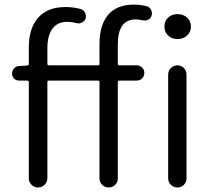

<svg xmlns="http://www.w3.org/2000/svg" viewBox="-20 -829 938 849"><path d="M413.1 -540Q419.9 -540 419.9 -546.9V-633.8Q419.9 -717.8 458 -763.2Q496.1 -808.6 572.3 -808.6Q599.6 -808.6 627.9 -801.8Q641.6 -797.9 647.9 -785.6Q654.3 -773.4 650.4 -759.8Q646.5 -747.1 634.8 -741.7Q623 -736.3 610.4 -739.3Q594.7 -743.2 580.1 -743.2Q501 -743.2 501 -632.8V-546.9Q501 -540 508.8 -540H585Q598.6 -540 608.4 -530.3Q618.2 -520.5 618.2 -506.3Q618.2 -492.2 608.4 -482.4Q598.6 -472.7 585 -472.7H508.8Q501 -472.7 501 -465.8V-40Q501 -23.4 489.3 -11.7Q477.5 0 460.4 0Q443.4 0 431.6 -11.7Q419.9 -23.4 419.9 -40V-465.8Q419.9 -472.7 413.1 -472.7H196.3Q189.5 -472.7 189.5 -465.8V-41Q189.5 -24.4 177.2 -12.2Q165 0 147.9 0Q130.9 0 119.1 -12.2Q107.4 -24.4 107.4 -41V-465.8Q107.4 -472.7 99.6 -472.7H64.5Q50.8 -472.7 42 -481.9Q33.2 -491.2 33.2 -503.9Q33.2 -516.6 42 -526.4Q50.8 -536.1 63.5 -537.1L99.6 -539.1Q107.4 -540 107.4 -546.9V-619.1Q107.4 -704.1 148.9 -751Q190.4 -797.9 269.5 -797.9Q304.7 -797.9 336.9 -789.1Q349.6 -785.2 356 -772.9Q362.3 -760.7 358.4 -747.1Q354.5 -735.4 342.8 -729.5Q331.1 -723.6 318.4 -726.6Q298.8 -732.4 276.4 -732.4Q234.4 -732.4 211.9 -702.1Q189.5 -671.9 189.5 -616.2V-546.9Q189.5 -540 196.3 -540ZM723.6 -40V-499Q723.6 -516.6 735.8 -528.3Q748 -540 764.6 -540Q781.2 -540 793 -528.3Q804.7 -516.6 804.7 -499V-40Q804.7 -23.4 793 -11.7Q781.2 0 764.6 0Q748 0 735.8 -11.7Q723.6 -23.4 723.6 -40ZM764.6 -766.6Q790 -766.6 807.1 -751.5Q824.2 -736.3 824.2 -710.9Q824.2 -687.5 807.1 -671.9Q790 -656.2 764.6 -656.2Q740.2 -656.2 723.6 -671.9Q707 -687.5 707 -710.9Q707 -736.3 723.6 -751.5Q740.2 -766.6 764.6 -766.6Z"/></svg>

Font: Gen Jyuu Gothic Normal
Style: Regular
Weight: 300
Designer: [Source Han Sans]
Ryoko NISHIZUKA  (kana & ideographs); Paul D. Hunt (Latin, Greek & Cyrillic); Wenlong ZHANG  (bopomofo
Version: Version 1.002.20150607